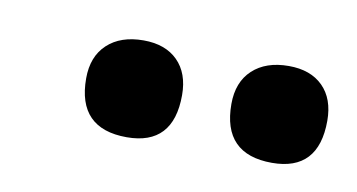

<svg xmlns="http://www.w3.org/2000/svg" viewBox="-30 -621 385 207"><g transform="rotate(10 162.5 -517.0)"><path d="M274 -464Q220 -464 220 -519Q220 -543 234.5 -556.5Q249 -570 274 -570Q298 -570 311.5 -556.5Q325 -543 325 -519Q325 -464 274 -464ZM115 -464Q61 -464 61 -519Q61 -543 75.5 -556.5Q90 -570 115 -570Q139 -570 152.5 -556.5Q166 -543 166 -519Q166 -464 115 -464Z"/></g></svg>

Font: Cormorant Garamond Light
Style: Bold Italic
Weight: 700
Italic angle: -10°
Version: Version 4.001